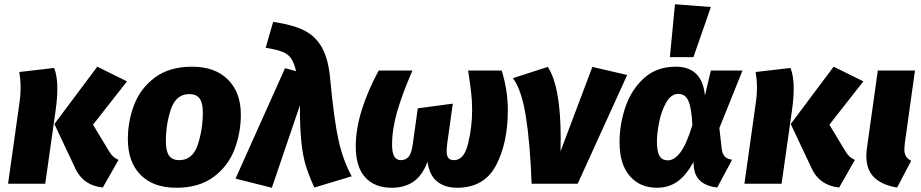

<svg xmlns="http://www.w3.org/2000/svg" viewBox="-20 -865 4338 904"><path d="M330 -82 236 -281 438 -551 578 -482 418 -278 494 -152Q504 -136 513 -128Q522 -120 538 -112L464 18Q417 13 383.5 -11Q350 -35 330 -82ZM73 -391Q77 -419 77 -454Q77 -488 71 -526L235 -545Q250 -507 250 -448Q250 -402 242 -346L193 0H18Z M582 -210Q582 -295 612 -372.5Q642 -450 710 -500.5Q778 -551 885 -551Q992 -551 1053 -490.5Q1114 -430 1114 -325Q1114 -241 1084.5 -162.5Q1055 -84 986.5 -32.5Q918 19 810 19Q702 19 642 -41.5Q582 -102 582 -210ZM935 -337Q935 -381 919.5 -401.5Q904 -422 872 -422Q809 -422 785 -351.5Q761 -281 761 -200Q761 -153 776 -132Q791 -111 824 -111Q887 -111 911 -183Q935 -255 935 -337Z M1535 -489Q1553 -299 1574 -204.5Q1595 -110 1636 -35L1460 18Q1434 -39 1420 -84.5Q1406 -130 1399 -196Q1392 -262 1392 -369L1260 19L1089 -24L1322 -544L1374 -530Q1365 -569 1351 -589.5Q1337 -610 1309.5 -621Q1282 -632 1231 -640L1266 -762Q1357 -749 1411.5 -722Q1466 -695 1496.5 -640Q1527 -585 1535 -489Z M1655 -177Q1655 -257 1683.5 -348Q1712 -439 1763 -533H1922Q1874 -423 1850 -339.5Q1826 -256 1826 -184Q1826 -145 1836.5 -128Q1847 -111 1867 -111Q1890 -111 1904 -127Q1918 -143 1924 -190L1947 -355L2112 -377L2086 -192Q2083 -170 2083 -153Q2083 -132 2091 -121.5Q2099 -111 2118 -111Q2165 -111 2184 -189Q2203 -267 2203 -348Q2203 -390 2198 -433Q2193 -476 2184 -533H2342Q2371 -441 2371 -346Q2371 -192 2315.5 -86.5Q2260 19 2132 19Q2074 19 2037.5 -11Q2001 -41 1993 -104Q1969 -39 1927 -10Q1885 19 1824 19Q1744 19 1699.5 -30Q1655 -79 1655 -177Z M2620 -211Q2620 -172 2619 -152L2769 -550L2933 -512L2700 0H2483Q2476 -191 2456 -316.5Q2436 -442 2395 -497L2559 -550Q2620 -458 2620 -211Z M3299 -415 3327 -533H3476L3367 -262L3378 -165Q3381 -140 3392.5 -128Q3404 -116 3427 -113L3357 18Q3256 6 3247 -77L3245 -102Q3211 -40 3170 -10.5Q3129 19 3073 19Q2993 19 2945 -36.5Q2897 -92 2897 -195Q2897 -279 2924.5 -360.5Q2952 -442 3011.5 -496.5Q3071 -551 3162 -551Q3286 -551 3299 -415ZM3073 -198Q3073 -151 3085.5 -130.5Q3098 -110 3124 -110Q3155 -110 3183.5 -147.5Q3212 -185 3240 -276Q3236 -358 3221 -390.5Q3206 -423 3174 -423Q3140 -423 3117 -383Q3094 -343 3083.5 -290Q3073 -237 3073 -198ZM3327 -832 3245 -596H3134L3158 -845Z M3797 -82 3703 -281 3905 -551 4045 -482 3885 -278 3961 -152Q3971 -136 3980 -128Q3989 -120 4005 -112L3931 18Q3884 13 3850.5 -11Q3817 -35 3797 -82ZM3540 -391Q3544 -419 3544 -454Q3544 -488 3538 -526L3702 -545Q3717 -507 3717 -448Q3717 -402 3709 -346L3660 0H3485Z M4240 -189Q4238 -169 4238 -162Q4238 -142 4245.5 -129.5Q4253 -117 4270 -108L4204 18Q4132 6 4095.5 -30Q4059 -66 4059 -131Q4059 -150 4062 -169L4113 -533H4288Z"/></svg>

Font: Trujillo ExtraBold
Style: Italic
Weight: 800
Italic angle: -8°
Designer: Fira Sans original fonts by bBox Type GmbH, Carrois Corporate GbR, & Edenspiekermann AG / Changes by Cristiano Sobral
Foundry: Fira Sans original fonts by bBox Type GmbH, Carrois Corporate GbR, & Edenspiekermann AG / Changes by Cristiano Sobral
Version: Version 4.301;July 28, 2020;FontCreator 13.0.0.2655 64-bit